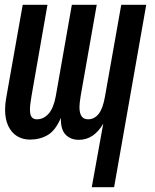

<svg xmlns="http://www.w3.org/2000/svg" viewBox="-20 -570 640 795"><path d="M452.5 205H360L407.5 -58Q368.5 9 306.5 9Q273 9 252 -12Q231 -33 232 -82Q210 -30 177.8 -11Q145.5 8 104 8Q74 8 50.8 -6.2Q27.5 -20.5 14.2 -48.5Q1 -76.5 1 -116Q1 -138 5.5 -163.5L74 -550H176.5L110.5 -172.5Q104 -134.5 104 -116.5Q104 -95 111 -85.5Q118 -76 133 -76Q160.5 -76 181.2 -99.2Q202 -122.5 211 -172L277.5 -550H380.5L314 -172.5Q309 -142.5 309 -126.5Q309 -76 344.5 -76Q371 -76 388.8 -98.8Q406.5 -121.5 415 -172L482 -550H585.5Z"/></svg>

Font: JuliaMono Medium
Style: Italic
Weight: 500
Italic angle: -9°
Monospace: yes
Designer: cormullion
Foundry: corm
Version: Version 0.054; ttfautohint (v1.8.4)